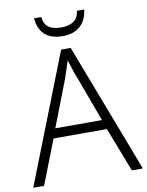

<svg xmlns="http://www.w3.org/2000/svg" viewBox="-98 -980 803 1049"><g transform="rotate(-10 304.0 -455.5)"><path d="M547 0 452 -246H156L60 0H0L281 -717H334L608 0ZM339 -556Q333 -570 323 -600Q313 -630 306 -653Q298 -626 289 -600Q280 -574 274 -555L175 -299H434ZM443 -911Q437 -854 401.5 -821Q366 -788 303 -788Q238 -788 203.5 -820.5Q169 -853 165 -911H205Q209 -871 233.5 -853.5Q258 -836 304 -836Q347 -836 372.5 -854Q398 -872 403 -911Z"/></g></svg>

Font: Noto Sans Cherokee Light
Style: Regular
Weight: 300
Designer: Monotype Design Team
Foundry: Monotype Imaging Inc.
Version: Version 2.001; ttfautohint (v1.8.4.7-5d5b)